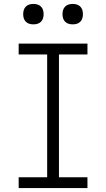

<svg xmlns="http://www.w3.org/2000/svg" viewBox="-20 -957 540 977"><path d="M75 0V-55H220V-680H75V-735H425V-680H280V-55H425V0ZM350 -833Q339 -833 329 -836Q319 -839 311.5 -846.5Q304 -854 301 -864Q298 -874 298 -885Q298 -896 301 -906Q304 -916 311.5 -923.5Q319 -931 329 -934Q339 -937 350 -937Q361 -937 371 -934Q381 -931 388.5 -923.5Q396 -916 399 -906Q402 -896 402 -885Q402 -874 399 -864Q396 -854 388.5 -846.5Q381 -839 371 -836Q361 -833 350 -833ZM150 -833Q139 -833 129 -836Q119 -839 111.5 -846.5Q104 -854 101 -864Q98 -874 98 -885Q98 -896 101 -906Q104 -916 111.5 -923.5Q119 -931 129 -934Q139 -937 150 -937Q161 -937 171 -934Q181 -931 188.5 -923.5Q196 -916 199 -906Q202 -896 202 -885Q202 -874 199 -864Q196 -854 188.5 -846.5Q181 -839 171 -836Q161 -833 150 -833Z"/></svg>

Font: Iosevka Curly Slab Light
Style: Regular
Weight: 300
Monospace: yes
Designer: Belleve Invis
Foundry: Belleve Invis
Version: Version 22.1.2; ttfautohint (v1.8.4)